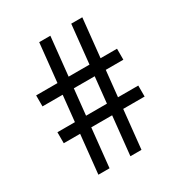

<svg xmlns="http://www.w3.org/2000/svg" viewBox="-174 -862 925 984"><g transform="rotate(-30 289.0 -370.0)"><path d="M312.5 0 389.5 -740H455L378 0ZM50 -228.5V-293.5H528.5V-228.5ZM123 0 200 -740H266L189 0ZM50 -446.5V-511.5H528.5V-446.5Z"/></g></svg>

Font: Encode Sans SC
Style: Regular
Weight: 400
Version: Version 3.002